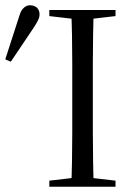

<svg xmlns="http://www.w3.org/2000/svg" viewBox="-26 -708 499 728"><path d="M-6 -483 15 -474 103 -605Q114 -622 119 -633Q124 -643 124 -654Q124 -669 114 -679Q103 -688 88 -688Q75 -688 65 -679Q54 -670 48 -650ZM161 0H412V-23L300 -36H273L161 -23ZM244 0H329Q328 -44 327 -97Q326 -149 326 -206V-314V-360V-467Q326 -522 327 -575Q328 -627 329 -670H244Q246 -627 247 -575Q248 -522 248 -467V-360V-314V-206Q248 -149 247 -96Q246 -43 244 0ZM161 -647 273 -634H300L412 -647V-670H161Z"/></svg>

Font: Source Serif 4 48pt
Style: Regular
Weight: 400
Designer: Frank Grie√ühammer
Foundry: Adobe Systems Incorporated
Version: Version 4.004;hotconv 1.0.116;makeotfexe 2.5.65601